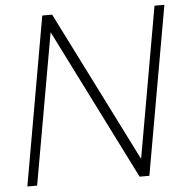

<svg xmlns="http://www.w3.org/2000/svg" viewBox="-53 -801 816 852"><g transform="rotate(-5 355.0 -375.0)"><path d="M548 -78 666.5 -750H710.5L578 0H534.5L197 -673L78 0H34.5L166.5 -750H210.5Z"/></g></svg>

Font: Russisch Sans ExtraLight
Style: Italic
Weight: 200
Width: 4
Italic angle: -10°
Designer: Michael Sharanda (font) & Cristiano Sobral (main changes)
Foundry: Michael Sharanda
Version: Version 2.00;September 8, 2020;FontCreator 13.0.0.2681 64-bi